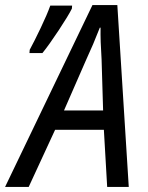

<svg xmlns="http://www.w3.org/2000/svg" viewBox="-77 -736 584 756"><path d="M287 -716H385L430 0H345L332 -225H140L36 0H-57ZM329 -301 323 -502Q318 -576 319 -627H316Q290 -560 262 -500L175 -301ZM40 -540Q58 -573 83.5 -626.5Q109 -680 121 -714H207L206 -702Q192 -674 154 -616.5Q116 -559 90 -527H39Z"/></svg>

Font: Noto Sans UI Narrow
Style: Italic
Weight: 400
Width: 4
Italic angle: -12°
Designer: Monotype Design Team
Foundry: Monotype Imaging Inc.
Version: Version 1.001